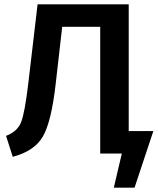

<svg xmlns="http://www.w3.org/2000/svg" viewBox="-20 -711 730 889"><path d="M576 -104H690L603 158H507L544 0H444V-587H268L238 -324Q218 -147 178.5 -79Q139 -11 39 15L8 -82Q61 -102 78 -146Q95 -190 111 -325L154 -691H576Z"/></svg>

Font: FiraGO Medium
Style: Regular
Weight: 500
Designer: bBox Type
Foundry: bBox Type GmbH
Version: Version 1.001;PS 001.001;hotconv 1.0.88;makeotf.lib2.5.64775